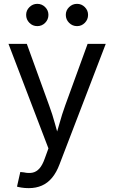

<svg xmlns="http://www.w3.org/2000/svg" viewBox="-20 -766 591 993"><path d="M67.9 199.2 85 123.5 103.5 125.5Q127.9 130.9 147.9 127Q168 123 183.8 105.5Q199.7 87.9 211.9 52.7L230.5 1.5L23.9 -539.1H118.7L233.9 -221.2Q251.5 -173.8 264.2 -126.7Q276.9 -79.6 290.5 -35.2H260.7Q274.4 -79.6 287.4 -126.7Q300.3 -173.8 317.4 -221.2L433.1 -539.1H526.9L287.6 84.5Q272 126 249.3 153.3Q226.6 180.7 196.5 193.8Q166.5 207 128.9 207Q107.9 207 91.8 204.3Q75.7 201.7 67.9 199.2ZM378.4 -630.9Q354.5 -630.9 337.4 -647.9Q320.3 -665 320.3 -689Q320.3 -712.4 337.4 -729.2Q354.5 -746.1 378.4 -746.1Q401.9 -746.1 418.7 -729.2Q435.5 -712.4 435.5 -689Q435.5 -665 418.7 -647.9Q401.9 -630.9 378.4 -630.9ZM172.9 -630.9Q148.9 -630.9 132.1 -647.9Q115.2 -665 115.2 -689Q115.2 -712.4 132.3 -729.2Q149.4 -746.1 172.9 -746.1Q196.8 -746.1 213.6 -729.2Q230.5 -712.4 230.5 -689Q230.5 -665 213.6 -647.9Q196.8 -630.9 172.9 -630.9Z"/></svg>

Font: Inter 18pt
Style: Regular
Weight: 400
Designer: Rasmus Andersson
Foundry: rsms
Version: Version 4.001;git-66647c0bb